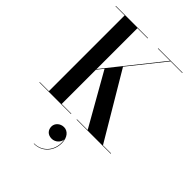

<svg xmlns="http://www.w3.org/2000/svg" viewBox="-303 -876 1331 1331"><g transform="rotate(45 362.0 -211.0)"><path d="M18.5 -3.5V0H328.5V-3.5H233.5V-339.5L271 -386.5L488.5 -3.5H383.5V0H718V-3.5H638.5L351.5 -487L558.5 -746.5H673V-750H433.5V-746.5H553L233.5 -346V-746.5H333.5V-750H18.5V-746.5H108V-3.5ZM293.5 157C293.5 189.5 314.5 216 354.5 216C389.5 216 418.5 187.5 420 157.5C437 244.5 381 325 291.5 325V328C376.5 328 427 261.5 427 188C427 131.5 396 98 359 98C322.5 98 293.5 124.5 293.5 157Z"/></g></svg>

Font: Bodoni* 48pt Medium
Style: Regular
Weight: 500
Version: Version 2.3